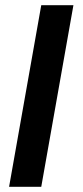

<svg xmlns="http://www.w3.org/2000/svg" viewBox="-20 -720 318 740"><path d="M15 0H139L263 -700H139Z"/></svg>

Font: Uncut Sans Semibold
Style: Italic
Weight: 600
Italic angle: -10°
Designer: Kasper Nordkvist
Foundry: Uncut Type
Version: Version 1.111;FEAKit 1.0